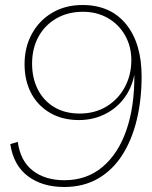

<svg xmlns="http://www.w3.org/2000/svg" viewBox="-20 -735 606 766"><path d="M236 11Q149 11 91.5 -32Q34 -75 21 -160L51 -169Q61 -93 110.5 -54.5Q160 -16 237 -16Q326 -16 389 -69Q452 -122 484.5 -216.5Q517 -311 516 -437Q505 -382 474 -341.5Q443 -301 396.5 -278.5Q350 -256 295 -256Q229 -256 180 -284.5Q131 -313 104.5 -363Q78 -413 78 -479Q78 -547 107.5 -600.5Q137 -654 189 -684.5Q241 -715 309 -715Q421 -715 483 -638.5Q545 -562 545 -430Q545 -337 525.5 -256.5Q506 -176 467.5 -116Q429 -56 371 -22.5Q313 11 236 11ZM298 -282Q359 -282 405.5 -310.5Q452 -339 478 -387.5Q504 -436 504 -495Q504 -549 479.5 -593Q455 -637 411 -662.5Q367 -688 311 -688Q251 -688 205 -661.5Q159 -635 133.5 -588.5Q108 -542 108 -481Q108 -423 131 -378Q154 -333 196.5 -307.5Q239 -282 298 -282Z"/></svg>

Font: Prodigy Sans ExtraLight
Style: Italic
Weight: 200
Italic angle: -13°
Designer: Wei Huang
Foundry: Wei Huang
Version: Version 1.003; ttfautohint (v1.8.3)